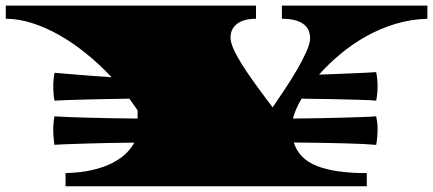

<svg xmlns="http://www.w3.org/2000/svg" viewBox="-30 -650 1511 670"><path d="M198.7 -45.9Q252.4 -47.4 293 -56.9Q333.5 -66.4 362.5 -81.5Q391.6 -96.7 410.2 -115Q428.7 -133.3 438.5 -152.3Q395 -151.9 353 -151.1Q311 -150.4 274.4 -149.2Q237.8 -147.9 208 -147Q178.2 -146 160.2 -144.5Q159.2 -147.9 158.4 -155.3Q157.7 -162.6 157 -170.9Q156.2 -179.2 156 -187Q155.8 -194.8 155.8 -199.2Q155.8 -203.1 156 -209.2Q156.2 -215.3 157 -221.7Q157.7 -228 158.4 -233.9Q159.2 -239.7 160.2 -244.1Q177.7 -242.7 208.5 -241.5Q239.3 -240.2 277.8 -239.3Q316.4 -238.3 360.8 -237.5Q405.3 -236.8 450.2 -236.3V-264.6Q443.4 -274.9 436 -285.2Q428.7 -295.4 421.4 -305.7Q383.8 -305.2 344.2 -304.4Q304.7 -303.7 268.8 -302.7Q232.9 -301.8 204.3 -300.8Q175.8 -299.8 160.2 -298.8Q159.2 -302.2 158.4 -308.8Q157.7 -315.4 157 -322.8Q156.2 -330.1 156 -337.2Q155.8 -344.2 155.8 -348.6Q155.8 -352.5 156 -358.9Q156.2 -365.2 157 -372.1Q157.7 -378.9 158.4 -385.3Q159.2 -391.6 160.2 -396Q171.9 -395 192.6 -393.3Q213.4 -391.6 240 -389.4Q266.6 -387.2 297.4 -384.8Q328.1 -382.3 359.4 -380.4Q317.4 -425.3 271 -462.9Q224.6 -500.5 176.8 -527.6Q128.9 -554.7 81.5 -569.6Q34.2 -584.5 -9.8 -584.5V-630.4H863.3V-584.5Q820.3 -584.5 797.4 -566.9Q774.4 -549.3 774.4 -519Q774.4 -503.4 784.4 -480.2Q794.4 -457 813.5 -426.5Q832.5 -396 859.9 -358.2Q887.2 -320.3 921.4 -275.4Q940.4 -303.2 963.4 -337.6Q986.3 -372.1 1006.1 -406Q1025.9 -439.9 1039.1 -469.5Q1052.2 -499 1052.2 -516.6Q1052.2 -529.3 1047.9 -541.5Q1043.5 -553.7 1032.5 -563.2Q1021.5 -572.8 1002.4 -578.6Q983.4 -584.5 953.6 -584.5V-630.4H1461.4V-584.5Q1403.3 -583 1349.1 -566.4Q1294.9 -549.8 1246.8 -522.7Q1198.7 -495.6 1157.2 -460.9Q1115.7 -426.3 1083.5 -389.6Q1111.8 -390.6 1143.3 -391.8Q1174.8 -393.1 1202.9 -394.3Q1231 -395.5 1252.4 -396.5Q1273.9 -397.5 1282.7 -398.4Q1287.6 -374.5 1287.6 -348.6Q1287.6 -336.4 1286.4 -324Q1285.2 -311.5 1282.7 -298.8Q1274.9 -299.8 1259 -300.5Q1243.2 -301.3 1221.9 -301.8Q1200.7 -302.2 1175.3 -303Q1149.9 -303.7 1123.5 -304.2Q1097.2 -304.7 1071.3 -304.9Q1045.4 -305.2 1022.5 -305.7Q1011.2 -287.1 1003.7 -269.5Q996.1 -252 992.2 -236.3Q1038.6 -236.8 1083.7 -237.5Q1128.9 -238.3 1167.7 -239.5Q1206.5 -240.7 1236.6 -241.7Q1266.6 -242.7 1282.7 -244.1Q1285.2 -231.4 1286.4 -221.7Q1287.6 -211.9 1287.6 -199.2Q1287.6 -187 1286.4 -172.1Q1285.2 -157.2 1282.7 -144.5Q1267.1 -146 1237.8 -147.5Q1208.5 -148.9 1169.9 -149.9Q1131.3 -150.9 1086.4 -151.6Q1041.5 -152.3 995.1 -152.8Q1013.2 -95.2 1076.4 -70.6Q1139.6 -45.9 1250 -45.9V0H198.7Z"/></svg>

Font: Asset
Style: Regular
Weight: 400
Designer: Riccardo De Franceschi
Foundry: Sorkin Type Co.
Version: Version 1.001